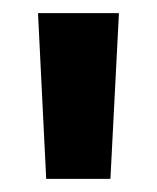

<svg xmlns="http://www.w3.org/2000/svg" viewBox="-20 -681 240 293"><path d="M161.5 -661 148.5 -408H50.5L38 -661Z"/></svg>

Font: Anek Devanagari SemiBold
Style: Regular
Weight: 600
Designer: Kailash Malviya (Devanagari) & Yesha Goshar (Latin)
Foundry: Ek Type
Version: Version 1.003